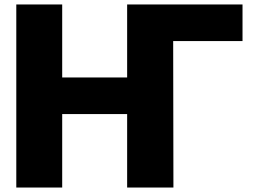

<svg xmlns="http://www.w3.org/2000/svg" viewBox="-20 -845 1166 865"><path d="M260.2 -331H552.8V0H553.4H759.6H761.3L760.2 -660H1072.6V-825H759.6H553.4H552.8V-496H260.2V-825H53.4V0H260.2Z"/></svg>

Font: Hussar
Style: BdWide
Weight: 700
Foundry: Cannot Into Space Fonts
Version: Version 2.00